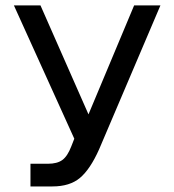

<svg xmlns="http://www.w3.org/2000/svg" viewBox="-20 -670 626 690"><path d="M89.5 -81.5H152Q185.5 -81.5 204 -95Q222.5 -108.5 236 -143.5L247 -171.5L30 -650.5H125.5L298 -259L462 -650.5H556.5L336 -133Q304 -61.5 267.5 -30.8Q231 0 168.5 0H89.5Z"/></svg>

Font: Overused Grotesk
Style: Regular
Weight: 450
Version: Version 0.004